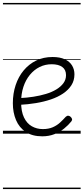

<svg xmlns="http://www.w3.org/2000/svg" viewBox="-20 -905 566 1300"><path d="M266 18Q199 18 154.5 -11.5Q110 -41 88.5 -92Q67 -143 67 -206Q67 -272 86 -329Q105 -386 140.5 -428.5Q176 -471 225 -495Q274 -519 336 -519Q386 -519 419 -503.5Q452 -488 468 -461.5Q484 -435 484 -402Q484 -360 463.5 -328Q443 -296 407.5 -272Q372 -248 325 -232Q278 -216 223.5 -207Q169 -198 111 -195L116 -241Q161 -243 206 -250Q251 -257 291 -269Q331 -281 361.5 -299.5Q392 -318 409.5 -342Q427 -366 427 -396Q427 -433 401.5 -451.5Q376 -470 330 -470Q286 -470 248.5 -451.5Q211 -433 182.5 -398.5Q154 -364 138.5 -317Q123 -270 123 -213Q123 -150 142.5 -109.5Q162 -69 195.5 -50Q229 -31 270 -31Q309 -31 337.5 -43.5Q366 -56 387 -75.5Q408 -95 425 -114Q434 -122 442 -121.5Q450 -121 457 -115Q465 -108 467.5 -100Q470 -92 463 -83Q443 -58 414 -34.5Q385 -11 348 3.5Q311 18 266 18ZM0 365H526V375H0ZM0 -20H526V0H0ZM0 -505H526V-500H0ZM0 -885H526V-875H0Z"/></svg>

Font: Playwrite GB J Guides
Style: Italic
Weight: 400
Italic angle: -7.01216°
Designer: Veronika Burian, José Scaglione
Foundry: TypeTogether
Version: Version 1.003